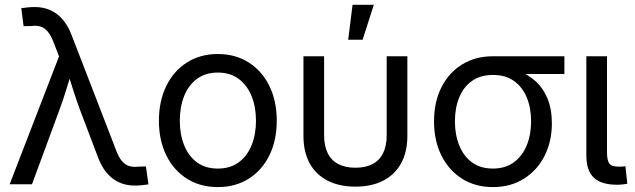

<svg xmlns="http://www.w3.org/2000/svg" viewBox="-20 -762 2626 794"><path d="M20 0 224.1 -528.8 201.7 -586.9Q190.4 -616.2 177.2 -631.6Q164.1 -647 147.7 -652.1Q131.3 -657.2 109.9 -654.3L77.6 -653.8L67.9 -728Q78.6 -730 93.5 -731.4Q108.4 -732.9 124.5 -732.9Q159.2 -732.9 188.2 -720Q217.3 -707 239.5 -681.2Q261.7 -655.3 276.4 -616.2L460 -141.1Q470.7 -111.8 484.1 -96.2Q497.6 -80.6 513.9 -75.4Q530.3 -70.3 551.3 -72.8L583.5 -73.7L593.8 0.5Q583 2 568.4 3.7Q553.7 5.4 536.6 5.4Q502 5.4 473.1 -7.6Q444.3 -20.5 422.1 -46.4Q399.9 -72.3 385.3 -111.3L310.5 -308.6Q294.4 -352.5 281.2 -394.5Q268.1 -436.5 254.4 -479H281.2Q268.1 -437.5 255.1 -394.8Q242.2 -352.1 226.1 -308.6L112.3 0Z M880.9 11.7Q808.1 11.7 753.2 -22.9Q698.2 -57.6 667.7 -119.6Q637.2 -181.6 637.2 -262.7Q637.2 -344.2 667.7 -406.5Q698.2 -468.8 753.2 -503.7Q808.1 -538.6 880.9 -538.6Q953.6 -538.6 1008.5 -503.7Q1063.5 -468.8 1094 -406.5Q1124.5 -344.2 1124.5 -262.7Q1124.5 -181.6 1094 -119.6Q1063.5 -57.6 1008.5 -22.9Q953.6 11.7 880.9 11.7ZM880.9 -64.9Q932.1 -64.9 967.3 -90.8Q1002.4 -116.7 1020.5 -161.6Q1038.6 -206.5 1038.6 -262.7Q1038.6 -319.3 1020.5 -364.3Q1002.4 -409.2 967.3 -435.5Q932.1 -461.9 880.9 -461.9Q829.6 -461.9 794.4 -435.8Q759.3 -409.7 741.5 -364.7Q723.6 -319.8 723.6 -262.7Q723.6 -206.1 741.5 -161.4Q759.3 -116.7 794.2 -90.8Q829.1 -64.9 880.9 -64.9Z M1449.7 9.8Q1382.8 9.8 1334.5 -15.1Q1286.1 -40 1260.5 -86.9Q1234.9 -133.8 1234.9 -199.2V-529.3H1320.3V-203.1Q1320.3 -159.2 1335 -129.2Q1349.6 -99.1 1378.7 -83.7Q1407.7 -68.4 1449.7 -68.4Q1492.2 -68.4 1521 -83.7Q1549.8 -99.1 1564.5 -129.2Q1579.1 -159.2 1579.1 -203.1V-529.3H1664.6V-199.2Q1664.6 -133.8 1638.9 -86.9Q1613.3 -40 1565.2 -15.1Q1517.1 9.8 1449.7 9.8ZM1419.9 -597.7 1438 -742.2H1525.9L1479.5 -597.7Z M2018.6 11.7Q1945.8 11.7 1890.9 -22.9Q1835.9 -57.6 1805.4 -118.9Q1774.9 -180.2 1774.9 -260.3Q1774.9 -340.3 1805.4 -400.9Q1835.9 -461.4 1890.9 -495.4Q1945.8 -529.3 2018.6 -529.3H2314V-456.1H2104L2018.6 -452.1Q1967.3 -452.1 1932.1 -427.5Q1897 -402.8 1879.2 -359.4Q1861.3 -315.9 1861.3 -260.3Q1861.3 -205.1 1879.2 -160.6Q1897 -116.2 1931.9 -90.6Q1966.8 -64.9 2018.6 -64.9Q2069.8 -64.9 2105 -90.8Q2140.1 -116.7 2158.2 -160.9Q2176.3 -205.1 2176.3 -260.3Q2176.3 -315.9 2158.2 -359.4Q2140.1 -402.8 2105 -427.5Q2069.8 -452.1 2018.6 -452.1V-486.3Q2070.3 -486.3 2114.7 -471.9Q2159.2 -457.5 2192.1 -428.5Q2225.1 -399.4 2243.7 -355.5Q2262.2 -311.5 2262.2 -252.4Q2262.2 -176.8 2231.7 -116.9Q2201.2 -57.1 2146.2 -22.7Q2091.3 11.7 2018.6 11.7Z M2532.7 2Q2465.8 2 2435.3 -27.6Q2404.8 -57.1 2404.8 -118.2V-529.3H2490.2V-132.8Q2490.2 -98.1 2500 -85.4Q2509.8 -72.8 2539.6 -72.8Q2547.9 -72.8 2554.7 -73.2Q2561.5 -73.7 2566.4 -74.7L2574.2 -2Q2565.4 -0.5 2554.4 0.7Q2543.5 2 2532.7 2Z"/></svg>

Font: Inter 24pt
Style: Regular
Weight: 400
Designer: Rasmus Andersson
Foundry: rsms
Version: Version 4.001;git-66647c0bb